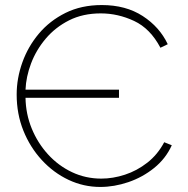

<svg xmlns="http://www.w3.org/2000/svg" viewBox="-20 -734 745 760"><path d="M377 6Q311 6 251.5 -22Q192 -50 145.5 -100.5Q99 -151 72.5 -217Q46 -283 46 -360Q46 -424 68.5 -487Q91 -550 134 -601Q177 -652 239.5 -683Q302 -714 383 -714Q478 -714 545 -670.5Q612 -627 644 -559L615 -545Q575 -621 511 -651Q447 -681 379 -681Q308 -681 253.5 -653.5Q199 -626 161 -581Q123 -536 103 -483Q83 -430 81 -379H451V-347H81Q82 -283 105.5 -225.5Q129 -168 170 -123Q211 -78 265 -52.5Q319 -27 381 -27Q427 -27 474.5 -42.5Q522 -58 563 -90Q604 -122 630 -171L660 -159Q636 -106 590 -69Q544 -32 488 -13Q432 6 377 6Z"/></svg>

Font: Raleway ExtraLight
Style: Regular
Weight: 200
Designer: Matt McInerney, Pablo Impallari, Rodrigo Fuenzalida
Foundry: Matt McInerney, Pablo Impallari, Rodrigo Fuenzalida
Version: Version 4.026